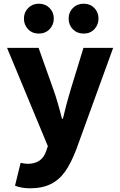

<svg xmlns="http://www.w3.org/2000/svg" viewBox="-20 -803 649 1035"><path d="M61 198 91 75Q116 80 130 80Q206 80 229 11L238 -15L18 -545H188L269 -317Q290 -259 314 -163H319Q338 -244 360 -317L430 -545H590L391 3Q363 76 331.5 121Q300 166 254 189Q208 212 142 212Q96 212 61 198ZM350 -703Q350 -737 373 -760Q396 -783 431 -783Q466 -783 488.5 -760Q511 -737 511 -703Q511 -669 488.5 -645.5Q466 -622 431 -622Q396 -622 373 -645Q350 -668 350 -703ZM109 -703Q109 -737 132 -760Q155 -783 189 -783Q224 -783 247 -760Q270 -737 270 -703Q270 -669 247 -645.5Q224 -622 189 -622Q154 -622 131.5 -645.5Q109 -669 109 -703Z"/></svg>

Font: Nebula Sans Bold
Style: Regular
Weight: 700
Designer: Paul D. Hunt for Adobe (as Source Sans)
Foundry: Nebula Entertainment & Broadcasting LLC
Version: Version 1.010